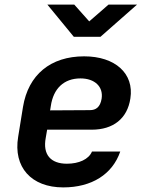

<svg xmlns="http://www.w3.org/2000/svg" viewBox="-20 -805 640 835"><path d="M301 -645H417L576 -785H452L368 -712L303 -785H186ZM255 10C379 10 469 -47 503 -146H380C366 -112 323 -93 271 -93C201 -93 165 -132 179 -206L185 -241H379C472 -241 534 -289 547 -377C564 -485 481 -560 346 -560C200 -560 103 -480 80 -340L59 -210C37 -78 116 10 255 10ZM198 -325 201 -344C212 -420 258 -464 330 -464C392 -464 430 -428 422 -376C416 -339 397 -326 371 -326Z"/></svg>

Font: JetBrains Mono
Style: Bold Italic
Weight: 558
Italic angle: -9°
Monospace: yes
Designer: Philipp Nurullin, Konstantin Bulenkov
Foundry: JetBrains
Version: Version 2.305